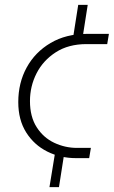

<svg xmlns="http://www.w3.org/2000/svg" viewBox="-20 -649 467 788"><path d="M279 -489 301 -629H340L319 -495ZM183 119 206 -22 243 -15 222 119ZM292 0Q228 0 174 -27Q120 -54 87.5 -105.5Q55 -157 55 -230Q55 -309 89.5 -372Q124 -435 187.5 -472.5Q251 -510 337 -510H427L420 -468H335Q261 -468 209 -434.5Q157 -401 130 -348Q103 -295 103 -234Q103 -170 130.5 -127Q158 -84 202.5 -63Q247 -42 296 -42H353L346 0Z"/></svg>

Font: MuseoModerno Thin ExtraLight
Style: Italic
Weight: 250
Italic angle: -9°
Version: Version 1.003